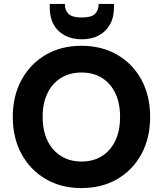

<svg xmlns="http://www.w3.org/2000/svg" viewBox="-20 -945 829 977"><path d="M394 12Q291 12 212.5 -34Q134 -80 89.5 -161.5Q45 -243 45 -350Q45 -457 89.5 -538.5Q134 -620 212.5 -666Q291 -712 394 -712Q498 -712 577 -666Q656 -620 700 -538.5Q744 -457 744 -350Q744 -243 700 -161.5Q656 -80 577 -34Q498 12 394 12ZM395 -123Q455 -123 499 -151Q543 -179 567 -229.5Q591 -280 591 -350Q591 -420 567 -470.5Q543 -521 499 -548.5Q455 -576 395 -576Q335 -576 290.5 -548.5Q246 -521 221.5 -470.5Q197 -420 197 -350Q197 -280 221.5 -229.5Q246 -179 290.5 -151Q335 -123 395 -123ZM396 -745Q347 -745 310 -764.5Q273 -784 253 -820Q233 -856 233 -907V-925H310Q310 -893 328.5 -874.5Q347 -856 396 -856Q445 -856 463.5 -874.5Q482 -893 482 -925H560V-907Q560 -856 539 -819.5Q518 -783 481.5 -764Q445 -745 396 -745Z"/></svg>

Font: DM Sans 17pt Black
Style: Regular
Weight: 900
Version: Version 4.004;gftools[0.9.30]